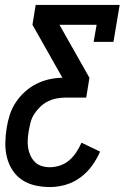

<svg xmlns="http://www.w3.org/2000/svg" viewBox="-20 -540 540 775"><path d="M182 215Q151 215 122 208.5Q93 202 69.5 186.5Q46 171 30.5 147Q15 123 8 95Q1 67 1.5 36.5Q2 6 7 -24Q11 -50 19.5 -76.5Q28 -103 43.5 -126.5Q59 -150 80.5 -169.5Q102 -189 127 -201.5Q152 -214 179 -220Q206 -226 232 -226L111 -440L124 -520H463L438 -371H358L370 -440H220L341 -226L328 -146H243Q226 -146 208 -142.5Q190 -139 173 -130.5Q156 -122 142.5 -109Q129 -96 118.5 -80Q108 -64 103.5 -46.5Q99 -29 96 -11Q93 6 92 23.5Q91 41 93.5 57Q96 73 103 88Q110 103 121 114Q132 125 148 130Q164 135 181 135Q202 135 222.5 128Q243 121 259.5 107Q276 93 288 74.5Q300 56 309 36L384 72Q371 102 351 129.5Q331 157 303.5 177Q276 197 244.5 206Q213 215 182 215Z"/></svg>

Font: Iosevka Curly Slab Medium
Style: Italic
Weight: 500
Italic angle: -9°
Monospace: yes
Designer: Belleve Invis
Foundry: Belleve Invis
Version: Version 22.1.2; ttfautohint (v1.8.4)